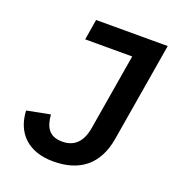

<svg xmlns="http://www.w3.org/2000/svg" viewBox="-129 -805 858 924"><g transform="rotate(20 300.0 -343.0)"><path d="M206.3 -698.2 188.9 -592.7H429.7L364.3 -202.4C351.9 -128.2 313.6 -92.3 252.8 -92.3C181.8 -92.3 162.3 -137.8 157.7 -196.7L38.7 -173.7C44.4 -59.7 116.1 12.1 245 12.1C380 12.1 465.2 -55 488.3 -191.4L573.2 -698.2Z"/></g></svg>

Font: Margiela Mono Italic SmBold It
Style: Regular
Weight: 600
Designer: Mike Abbink, Paul van der Laan, Pieter van Rosmalen
Foundry: Bold Monday
Version: Version 2.003 2021